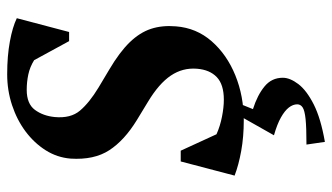

<svg xmlns="http://www.w3.org/2000/svg" viewBox="-210 -456 902 521"><g transform="rotate(-90 240.5 -196.0)"><path d="M174.1 15Q129.6 15 91.3 8.1Q53 1.2 24 -9.9L62.4 -156.1H91.6L136.2 -59Q158.7 -49 184 -44.1Q209.2 -39.1 230.1 -39.1Q271.1 -39.1 291.2 -58.2Q311.3 -77.4 314 -112.1Q317.1 -150.9 295.3 -183.1Q273.5 -215.4 224.1 -245.1L174.9 -275Q119.4 -309 92.8 -350.1Q66.1 -391.1 70.1 -454.9Q73.1 -491.5 92.7 -522.5Q112.3 -553.5 143.7 -577.1Q175.2 -600.6 215.2 -613.8Q255.1 -627 298.9 -627Q348.9 -627 388 -619.7Q427.1 -612.5 451.1 -600.9L413.7 -459H388.9L337.2 -553.9Q318.6 -565.4 298.3 -569.7Q278 -574 256.7 -574Q218.9 -574 202.4 -551.8Q186 -529.6 182.9 -497.9Q178.9 -454.7 200.4 -429.4Q221.9 -404 263 -379.1L311.9 -349.9Q359.1 -322 385.7 -294.6Q412.2 -267.2 422.2 -236.9Q432.2 -206.5 429 -169.1Q424.7 -113.5 388.6 -72.2Q352.5 -30.9 296 -7.9Q239.5 15 174.1 15ZM115.5 235.1 108.2 185.1Q154.4 185.1 177.6 182.7Q200.9 180.2 209.1 174.7Q217.4 169.1 217.4 160.1Q217.4 148.6 208.8 137.4Q200.2 126.2 181.9 115.9Q163.6 105.5 133.4 96.9L188.2 0H220.5L204.4 39.9Q242.4 51.9 265.9 71.3Q289.5 90.6 289.5 120.9Q289.5 140.4 272.4 163Q255.2 185.6 217.1 204.9Q179 224.1 115.5 235.1Z"/></g></svg>

Font: Ancizar Serif Light
Style: Italic
Weight: 300
Italic angle: -4°
Designer: Cesar Puertas, Viviana Monsalve, Julian Moncada, Julian Prieto, Jose Castro, Felipe Aragon, Mariel Hernandez, Sara Alarc
Version: Version 8.100